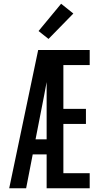

<svg xmlns="http://www.w3.org/2000/svg" viewBox="-20 -1001 540 1021"><path d="M29 0 183 -735H260Q249 -674 237 -612.5Q225 -551 214 -490L169 -260H228V-180H154L119 0ZM228 0V-735H457V-655H317V-422H437V-342H317V-80H457V0ZM238 -794 185 -836 305 -981 370 -929Z"/></svg>

Font: Iosevka SS10 Medium
Style: Regular
Weight: 500
Monospace: yes
Designer: Belleve Invis
Foundry: Belleve Invis
Version: Version 28.0.6; ttfautohint (v1.8.4)